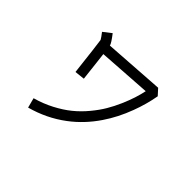

<svg xmlns="http://www.w3.org/2000/svg" viewBox="-152 -978 1304 1304"><g transform="rotate(45 500.0 -326.0)"><path d="M324.2 -634.8 758.8 -664.1 797.9 -621.1Q781.2 -528.3 748 -440.4Q708 -332 647.5 -243.2Q576.2 -137.7 479.5 -65.4Q369.1 17.6 229.5 55.7L210.9 -15.6Q282.2 -35.2 345.7 -68.4Q409.2 -101.6 456.5 -140.1Q503.9 -178.7 543.9 -227.1Q584 -275.4 610.8 -320.8Q637.7 -366.2 659.7 -417Q681.6 -467.8 694.3 -507.3Q707 -546.9 715.8 -587.9L334 -562.5Q337.9 -531.2 342.8 -487.3Q353.5 -392.6 358.4 -350.6L286.1 -342.8Q258.8 -581.1 252.9 -617.2Q245.1 -631.8 220.7 -663.1L278.3 -708Q319.3 -655.3 324.2 -636.7Q324.2 -635.7 324.2 -634.8Z"/></g></svg>

Font: irohakakuC Regular
Style: Regular
Weight: 400
Designer: [Source Han Sans]
Ryoko NISHIZUKA Ë•øÂ°öÊ∂ºÂ≠ê (kana & ideographs); Paul D. Hunt (Latin, Greek & Cyrillic); Wenlong ZHAN
Version: Version 1.001.20160904